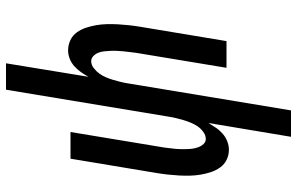

<svg xmlns="http://www.w3.org/2000/svg" viewBox="-195 -580 990 640"><g transform="rotate(-90 300.0 -260.0)"><path d="M164 215 210 -60Q202 -47 194 -35Q186 -23 174.5 -13Q163 -3 149 2.5Q135 8 121 8Q103 8 87.5 0.5Q72 -7 62 -21Q52 -35 46.5 -51.5Q41 -68 38 -85.5Q35 -103 34.5 -121Q34 -139 35 -157.5Q36 -176 38 -194.5Q40 -213 43 -231L91 -520H180L130 -218Q128 -208 127 -197.5Q126 -187 124.5 -176Q123 -165 123 -154.5Q123 -144 123 -133.5Q123 -123 124.5 -113Q126 -103 129.5 -93.5Q133 -84 140 -76.5Q147 -69 157 -69Q169 -69 180.5 -77.5Q192 -86 199 -96.5Q206 -107 211 -119Q216 -131 219.5 -143Q223 -155 226 -167Q229 -179 231 -192L321 -735H409L364 -460Q371 -473 379.5 -485Q388 -497 399 -507Q410 -517 424 -522.5Q438 -528 452 -528Q470 -528 486 -520.5Q502 -513 512 -499Q522 -485 527.5 -468.5Q533 -452 536 -434.5Q539 -417 539.5 -399Q540 -381 539 -362.5Q538 -344 536 -325.5Q534 -307 531 -289L483 0H394L444 -302Q445 -312 446.5 -322.5Q448 -333 449 -344Q450 -355 450.5 -365.5Q451 -376 450.5 -386.5Q450 -397 449 -407Q448 -417 444.5 -426.5Q441 -436 433.5 -443.5Q426 -451 416 -451Q404 -451 393 -442.5Q382 -434 374.5 -423.5Q367 -413 362 -401Q357 -389 353.5 -377Q350 -365 347 -353Q344 -341 342 -328L252 215Z"/></g></svg>

Font: Iosevka Md Ex Obl
Style: Regular
Weight: 500
Width: 7
Italic angle: -9°
Monospace: yes
Designer: Belleve Invis
Foundry: Belleve Invis
Version: Version 32.5.0; ttfautohint (v1.8.4)